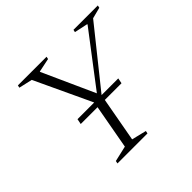

<svg xmlns="http://www.w3.org/2000/svg" viewBox="-161 -835 1009 1009"><g transform="rotate(-45 343.5 -330.0)"><path d="M173 0 176 -15 263 -35 308 -283H183L189 -313H313L165 -629L90 -646L93 -660H306L303 -646L226 -630V-627L357 -337L578 -627V-630L503 -646L506 -660H687L684 -646L622 -630L368 -313H492L486 -283H362L317 -35L399 -15L396 0Z"/></g></svg>

Font: Spectral SC ExtraLight
Style: Italic
Weight: 275
Italic angle: -10°
Designer: Jean-Baptiste Levee
Foundry: Production Type
Version: Version 2.001